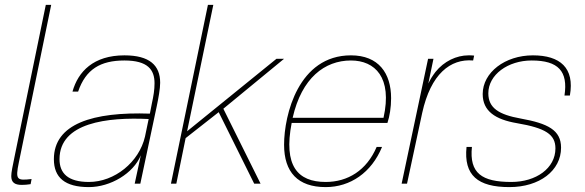

<svg xmlns="http://www.w3.org/2000/svg" viewBox="-20 -750 2388 784"><path d="M57 -87 189 -730H167L42 -123C31 -70 26 -46 26 -31C26 -5 40 5 69 5C81 5 92 4 105 2L109 -19C49 -12 42 -15 57 -87Z M488 -524C362 -524 299 -458 276 -376H299C330 -467 390 -503 488 -503C584 -503 611 -465 611 -410C611 -383 607 -359 600 -327L592 -286C360 -294 200 -245 200 -100C200 -25 245 14 343 14C431 14 525 -42 555 -116L530 0H553L620 -316C627 -349 634 -388 634 -412C634 -483 591 -524 488 -524ZM223 -100C223 -250 419 -272 587 -264L572 -192C548 -88 448 -7 343 -7C257 -7 223 -43 223 -100Z M1140 -510H1109L744 -214L851 -730H829L678 0H700L738 -186L873 -292L1018 0H1044L892 -306Z M1413 -524C1199 -524 1140 -281 1140 -159C1140 -47 1196 14 1310 14C1410 14 1497 -45 1540 -150H1518C1477 -54 1400 -7 1310 -7C1195 -7 1137 -73 1171 -248H1562C1571 -275 1577 -311 1577 -349C1577 -451 1526 -524 1413 -524ZM1175 -269C1212 -432 1306 -503 1413 -503C1511 -503 1583 -434 1546 -269Z M1893 -524C1844 -524 1793 -500 1758 -456C1746 -440 1737 -426 1729 -409L1750 -510H1728L1620 0H1642L1704 -289C1739 -448 1819 -511 1912 -503L1916 -523C1909 -524 1901 -524 1893 -524Z M2156 -524C2042 -524 1951 -454 1951 -366C1951 -296 2003 -262 2091 -247C2208 -227 2248 -201 2248 -144C2248 -63 2169 -7 2068 -7C1947 -7 1896 -43 1907 -150H1885C1873 -34 1931 14 2060 14C2183 14 2271 -53 2271 -147C2271 -219 2217 -246 2106 -266C2017 -282 1974 -309 1974 -369C1974 -445 2054 -503 2151 -503C2260 -503 2300 -459 2285 -360H2307C2327 -473 2267 -524 2156 -524Z"/></svg>

Font: Nacelle Thin
Style: Italic
Weight: 100
Italic angle: -12°
Designer: Sora Sagano
Foundry: Sora Sagano
Version: Version 1.000;FEAKit 1.0